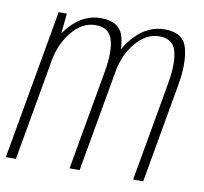

<svg xmlns="http://www.w3.org/2000/svg" viewBox="-83 -676 797 751"><g transform="rotate(10 315.0 -300.0)"><path d="M-13 0H27L115.5 -501.5L124.5 -594H92ZM240 0H280L350 -396Q365.5 -484.5 350 -542.2Q334.5 -600 260 -600Q194 -600 143.2 -547Q92.5 -494 79.5 -419L97 -399.5Q110 -471.5 150.8 -520.5Q191.5 -569.5 244 -569.5Q297.5 -569.5 311 -523.2Q324.5 -477 310 -396ZM492.5 0H532.5L602.5 -396Q618 -484.5 602.5 -542.2Q587 -600 513 -600Q447.5 -600 396.2 -546.8Q345 -493.5 332 -419L350.5 -399.5Q362.5 -471.5 403.8 -520.5Q445 -569.5 497 -569.5Q550.5 -569.5 563.5 -523.2Q576.5 -477 562.5 -396Z"/></g></svg>

Font: Anybody SemiCondensed ExtraLight
Style: Italic
Weight: 250
Width: 4
Italic angle: -10°
Version: Version 1.113;gftools[0.9.25]